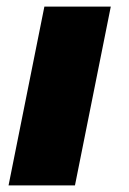

<svg xmlns="http://www.w3.org/2000/svg" viewBox="-20 -564 393 584"><path d="M317 -544H115L6 0H208Z"/></svg>

Font: Argentum Sans ExtraBold
Style: Italic
Weight: 800
Italic angle: -11.3°
Designer: Julieta Ulanovsky
Foundry: Julieta Ulanovsky
Version: Version 5.001;February 15, 2019;FontCreator 11.5.0.2425 64-b